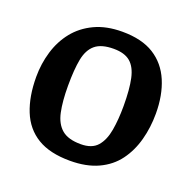

<svg xmlns="http://www.w3.org/2000/svg" viewBox="-99 -607 716 717"><g transform="rotate(20 259.0 -248.0)"><path d="M250 12Q170 12 120.5 -18Q71 -48 48 -105Q25 -162 25 -240Q25 -292 39.5 -340.5Q54 -389 84 -426.5Q114 -464 160.5 -486Q207 -508 270 -508Q348 -508 396.5 -477.5Q445 -447 468.5 -391.5Q492 -336 492 -263Q492 -208 478.5 -158Q465 -108 436.5 -69.5Q408 -31 361.5 -9.5Q315 12 250 12ZM267 -60Q311 -60 332.5 -84.5Q354 -109 361.5 -152Q369 -195 369 -249Q369 -315 360 -356.5Q351 -398 328 -417.5Q305 -437 262 -437Q213 -437 188.5 -416.5Q164 -396 156 -355Q148 -314 148 -249Q148 -187 157 -145Q166 -103 191.5 -81.5Q217 -60 267 -60Z"/></g></svg>

Font: Faustina SemiBold
Style: Regular
Weight: 600
Designer: Alfonso Garcia
Foundry: http://www.omnibus-type.com
Version: Version 1.200